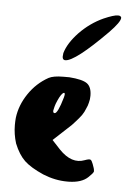

<svg xmlns="http://www.w3.org/2000/svg" viewBox="-44 -691 408 598"><g transform="rotate(5 160.0 -391.5)"><path d="M256.8 -642.6Q288.1 -656.2 300.8 -656.2Q308.6 -656.2 310.5 -652.3Q311.5 -651.4 311.5 -649.4Q311.5 -636.7 278.3 -602.5Q179.7 -502.9 149.4 -502.9Q148.4 -502.9 148.4 -502.9Q140.6 -503.9 140.6 -513.7Q140.6 -518.6 141.6 -524.4Q150.4 -555.7 182.6 -589.8Q215.8 -624 256.8 -642.6ZM102.5 -443.4Q117.2 -451.2 148.4 -451.2Q157.2 -451.2 167 -451.2Q208 -448.2 222.7 -437.5Q237.3 -426.8 237.3 -399.4Q237.3 -387.7 234.4 -377.9Q232.4 -368.2 227.5 -358.4Q223.6 -347.7 216.8 -337.9Q209 -327.1 198.2 -315.4Q188.5 -303.7 173.8 -291Q160.2 -278.3 131.8 -252Q138.7 -245.1 157.2 -224.6Q197.3 -182.6 237.3 -198.2Q250 -203.1 254.9 -201.2Q258.8 -199.2 262.7 -188.5Q268.6 -173.8 268.6 -167Q268.6 -166 268.6 -165Q266.6 -159.2 252.9 -146.5Q233.4 -127.9 193.4 -127Q190.4 -127 188.5 -127Q150.4 -127 112.3 -142.6Q72.3 -160.2 52.7 -178.7Q33.2 -197.3 19.5 -231.4Q10.7 -259.8 10.7 -288.1Q10.7 -299.8 11.7 -310.5Q16.6 -350.6 41 -386.7Q65.4 -422.9 102.5 -443.4ZM155.3 -386.7Q157.2 -393.6 157.2 -397.5Q157.2 -400.4 155.3 -401.4Q154.3 -401.4 154.3 -401.4Q146.5 -399.4 135.7 -375Q130.9 -364.3 128.9 -356.4Q127 -348.6 126 -343.8Q126 -342.8 126 -341.8Q126 -338.9 127 -337.9Q127.9 -335.9 130.9 -335.9Q140.6 -335.9 155.3 -386.7Z"/></g></svg>

Font: CillaFHscript
Style: Medium
Weight: 400
Designer: Cecilia Bingert
Version: Version 001.000